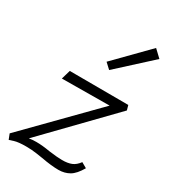

<svg xmlns="http://www.w3.org/2000/svg" viewBox="-176 -778 771 874"><g transform="rotate(30 209.5 -341.5)"><path d="M247 -499 218 -526 382 -693 420 -657ZM409 -380 86 -47Q104 -50 124 -50Q156 -50 196 -43Q242 -37 266 -37Q296 -37 315.5 -45Q335 -53 351 -75L379 -59Q356 -19 331 -4.5Q306 10 274 10Q237 10 183 0Q177 -1 150.5 -5Q124 -9 94 -9Q54 -9 33 -2.5Q12 4 10 5L-1 -23L330 -360L80 -358L94 -406L402 -405Z"/></g></svg>

Font: Ysabeau Infant Semilight
Style: Italic
Weight: 300
Italic angle: -12°
Designer: Christian Thalmann (Catharsis Fonts)
Version: Version 0.003